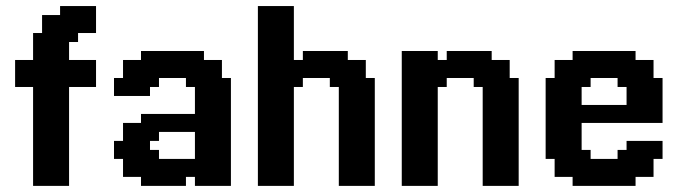

<svg xmlns="http://www.w3.org/2000/svg" viewBox="-20 -608 2216 628"><path d="M235.3 -588.2H264.7V-558.8H235.3ZM264.7 -588.2H294.1V-558.8H264.7ZM264.7 -558.8H294.1V-529.4H264.7ZM235.3 -558.8H264.7V-529.4H235.3ZM235.3 -529.4H264.7V-500H235.3ZM264.7 -529.4H294.1V-500H264.7ZM205.9 -558.8H235.3V-529.4H205.9ZM205.9 -588.2H235.3V-558.8H205.9ZM176.5 -588.2H205.9V-558.8H176.5ZM176.5 -558.8H205.9V-529.4H176.5ZM147.1 -558.8H176.5V-529.4H147.1ZM117.6 -558.8H147.1V-529.4H117.6ZM117.6 -529.4H147.1V-500H117.6ZM147.1 -529.4H176.5V-500H147.1ZM176.5 -529.4H205.9V-500H176.5ZM205.9 -529.4H235.3V-500H205.9ZM176.5 -500H205.9V-470.6H176.5ZM147.1 -500H176.5V-470.6H147.1ZM117.6 -500H147.1V-470.6H117.6ZM205.9 -500H235.3V-470.6H205.9ZM88.2 -500H117.6V-470.6H88.2ZM88.2 -470.6H117.6V-441.2H88.2ZM88.2 -441.2H117.6V-411.8H88.2ZM117.6 -441.2H147.1V-411.8H117.6ZM117.6 -470.6H147.1V-441.2H117.6ZM147.1 -470.6H176.5V-441.2H147.1ZM147.1 -441.2H176.5V-411.8H147.1ZM176.5 -441.2H205.9V-411.8H176.5ZM176.5 -470.6H205.9V-441.2H176.5ZM176.5 -411.8H205.9V-382.4H176.5ZM147.1 -411.8H176.5V-382.4H147.1ZM147.1 -382.4H176.5V-352.9H147.1ZM117.6 -382.4H147.1V-352.9H117.6ZM88.2 -382.4H117.6V-352.9H88.2ZM88.2 -411.8H117.6V-382.4H88.2ZM117.6 -411.8H147.1V-382.4H117.6ZM29.4 -382.4H58.8V-352.9H29.4ZM58.8 -382.4H88.2V-352.9H58.8ZM176.5 -382.4H205.9V-352.9H176.5ZM205.9 -382.4H235.3V-352.9H205.9ZM235.3 -382.4H264.7V-352.9H235.3ZM264.7 -382.4H294.1V-352.9H264.7ZM264.7 -352.9H294.1V-323.5H264.7ZM235.3 -352.9H264.7V-323.5H235.3ZM205.9 -352.9H235.3V-323.5H205.9ZM58.8 -352.9H88.2V-323.5H58.8ZM29.4 -352.9H58.8V-323.5H29.4ZM88.2 -352.9H117.6V-323.5H88.2ZM117.6 -352.9H147.1V-323.5H117.6ZM147.1 -352.9H176.5V-323.5H147.1ZM176.5 -352.9H205.9V-323.5H176.5ZM88.2 -294.1H117.6V-264.7H88.2ZM117.6 -294.1H147.1V-264.7H117.6ZM147.1 -294.1H176.5V-264.7H147.1ZM176.5 -294.1H205.9V-264.7H176.5ZM176.5 -264.7H205.9V-235.3H176.5ZM147.1 -264.7H176.5V-235.3H147.1ZM117.6 -264.7H147.1V-235.3H117.6ZM88.2 -264.7H117.6V-235.3H88.2ZM117.6 -235.3H147.1V-205.9H117.6ZM117.6 -205.9H147.1V-176.5H117.6ZM147.1 -205.9H176.5V-176.5H147.1ZM176.5 -205.9H205.9V-176.5H176.5ZM176.5 -235.3H205.9V-205.9H176.5ZM147.1 -235.3H176.5V-205.9H147.1ZM88.2 -235.3H117.6V-205.9H88.2ZM88.2 -205.9H117.6V-176.5H88.2ZM88.2 -176.5H117.6V-147.1H88.2ZM117.6 -176.5H147.1V-147.1H117.6ZM117.6 -147.1H147.1V-117.6H117.6ZM147.1 -147.1H176.5V-117.6H147.1ZM176.5 -147.1H205.9V-117.6H176.5ZM176.5 -176.5H205.9V-147.1H176.5ZM147.1 -176.5H176.5V-147.1H147.1ZM88.2 -147.1H117.6V-117.6H88.2ZM88.2 -117.6H117.6V-88.2H88.2ZM117.6 -117.6H147.1V-88.2H117.6ZM147.1 -117.6H176.5V-88.2H147.1ZM176.5 -117.6H205.9V-88.2H176.5ZM176.5 -88.2H205.9V-58.8H176.5ZM176.5 -58.8H205.9V-29.4H176.5ZM176.5 -29.4H205.9V0H176.5ZM147.1 -29.4H176.5V0H147.1ZM117.6 -29.4H147.1V0H117.6ZM88.2 -29.4H117.6V0H88.2ZM88.2 -58.8H117.6V-29.4H88.2ZM88.2 -88.2H117.6V-58.8H88.2ZM117.6 -88.2H147.1V-58.8H117.6ZM147.1 -88.2H176.5V-58.8H147.1ZM147.1 -58.8H176.5V-29.4H147.1ZM117.6 -58.8H147.1V-29.4H117.6ZM29.4 -411.8H58.8V-382.4H29.4ZM58.8 -411.8H88.2V-382.4H58.8ZM205.9 -411.8H235.3V-382.4H205.9ZM235.3 -411.8H264.7V-382.4H235.3ZM264.7 -411.8H294.1V-382.4H264.7ZM88.2 -323.5H117.6V-294.1H88.2ZM117.6 -323.5H147.1V-294.1H117.6ZM147.1 -323.5H176.5V-294.1H147.1ZM176.5 -323.5H205.9V-294.1H176.5Z M588.2 0H558.8V-29.4H588.2ZM647.1 0H617.6V-29.4H647.1ZM558.8 0H529.4V-29.4H558.8ZM529.4 0H500V-29.4H529.4ZM500 0H470.6V-29.4H500ZM470.6 0H441.2V-29.4H470.6ZM441.2 -29.4H411.8V-58.8H441.2ZM470.6 -29.4H441.2V-58.8H470.6ZM470.6 -58.8H441.2V-88.2H470.6ZM411.8 -29.4H382.4V-58.8H411.8ZM411.8 -58.8H382.4V-88.2H411.8ZM441.2 -58.8H411.8V-88.2H441.2ZM470.6 -88.2H441.2V-117.6H470.6ZM500 -88.2H470.6V-117.6H500ZM441.2 -88.2H411.8V-117.6H441.2ZM411.8 -88.2H382.4V-117.6H411.8ZM382.4 -88.2H352.9V-117.6H382.4ZM382.4 -117.6H352.9V-147.1H382.4ZM382.4 -294.1H352.9V-323.5H382.4ZM382.4 -323.5H352.9V-352.9H382.4ZM411.8 -323.5H382.4V-352.9H411.8ZM411.8 -352.9H382.4V-382.4H411.8ZM411.8 -382.4H382.4V-411.8H411.8ZM441.2 -382.4H411.8V-411.8H441.2ZM470.6 -382.4H441.2V-411.8H470.6ZM500 -352.9H470.6V-382.4H500ZM500 -323.5H470.6V-352.9H500ZM470.6 -323.5H441.2V-352.9H470.6ZM470.6 -352.9H441.2V-382.4H470.6ZM441.2 -352.9H411.8V-382.4H441.2ZM441.2 -323.5H411.8V-352.9H441.2ZM441.2 -294.1H411.8V-323.5H441.2ZM470.6 -294.1H441.2V-323.5H470.6ZM470.6 -117.6H441.2V-147.1H470.6ZM441.2 -117.6H411.8V-147.1H441.2ZM411.8 -294.1H382.4V-323.5H411.8ZM411.8 -117.6H382.4V-147.1H411.8ZM500 -382.4H470.6V-411.8H500ZM500 -411.8H470.6V-441.2H500ZM470.6 -411.8H441.2V-441.2H470.6ZM529.4 -411.8H500V-441.2H529.4ZM558.8 -411.8H529.4V-441.2H558.8ZM588.2 -411.8H558.8V-441.2H588.2ZM617.6 -411.8H588.2V-441.2H617.6ZM647.1 -411.8H617.6V-441.2H647.1ZM647.1 -382.4H617.6V-411.8H647.1ZM676.5 -382.4H647.1V-411.8H676.5ZM705.9 -382.4H676.5V-411.8H705.9ZM705.9 -352.9H676.5V-382.4H705.9ZM735.3 -323.5H705.9V-352.9H735.3ZM705.9 -323.5H676.5V-352.9H705.9ZM735.3 -294.1H705.9V-323.5H735.3ZM735.3 -264.7H705.9V-294.1H735.3ZM735.3 -235.3H705.9V-264.7H735.3ZM735.3 -205.9H705.9V-235.3H735.3ZM735.3 -176.5H705.9V-205.9H735.3ZM735.3 -147.1H705.9V-176.5H735.3ZM705.9 -147.1H676.5V-176.5H705.9ZM705.9 -117.6H676.5V-147.1H705.9ZM735.3 -117.6H705.9V-147.1H735.3ZM735.3 -88.2H705.9V-117.6H735.3ZM705.9 -88.2H676.5V-117.6H705.9ZM705.9 -58.8H676.5V-88.2H705.9ZM705.9 -29.4H676.5V-58.8H705.9ZM676.5 -29.4H647.1V-58.8H676.5ZM647.1 -29.4H617.6V-58.8H647.1ZM617.6 -29.4H588.2V-58.8H617.6ZM617.6 -58.8H588.2V-88.2H617.6ZM647.1 -88.2H617.6V-117.6H647.1ZM676.5 -88.2H647.1V-117.6H676.5ZM647.1 -117.6H617.6V-147.1H647.1ZM647.1 -147.1H617.6V-176.5H647.1ZM647.1 -176.5H617.6V-205.9H647.1ZM647.1 -205.9H617.6V-235.3H647.1ZM647.1 -235.3H617.6V-264.7H647.1ZM647.1 -264.7H617.6V-294.1H647.1ZM647.1 -294.1H617.6V-323.5H647.1ZM647.1 -323.5H617.6V-352.9H647.1ZM617.6 -323.5H588.2V-352.9H617.6ZM617.6 -352.9H588.2V-382.4H617.6ZM588.2 -352.9H558.8V-382.4H588.2ZM558.8 -352.9H529.4V-382.4H558.8ZM529.4 -352.9H500V-382.4H529.4ZM529.4 -382.4H500V-411.8H529.4ZM558.8 -382.4H529.4V-411.8H558.8ZM588.2 -382.4H558.8V-411.8H588.2ZM617.6 -382.4H588.2V-411.8H617.6ZM647.1 -352.9H617.6V-382.4H647.1ZM676.5 -352.9H647.1V-382.4H676.5ZM676.5 -323.5H647.1V-352.9H676.5ZM676.5 -294.1H647.1V-323.5H676.5ZM676.5 -264.7H647.1V-294.1H676.5ZM705.9 -264.7H676.5V-294.1H705.9ZM705.9 -294.1H676.5V-323.5H705.9ZM705.9 -235.3H676.5V-264.7H705.9ZM705.9 -205.9H676.5V-235.3H705.9ZM705.9 -176.5H676.5V-205.9H705.9ZM676.5 -176.5H647.1V-205.9H676.5ZM676.5 -205.9H647.1V-235.3H676.5ZM676.5 -235.3H647.1V-264.7H676.5ZM676.5 -147.1H647.1V-176.5H676.5ZM676.5 -117.6H647.1V-147.1H676.5ZM676.5 -58.8H647.1V-88.2H676.5ZM647.1 -58.8H617.6V-88.2H647.1ZM588.2 -29.4H558.8V-58.8H588.2ZM558.8 -29.4H529.4V-58.8H558.8ZM529.4 -29.4H500V-58.8H529.4ZM500 -29.4H470.6V-58.8H500ZM500 -58.8H470.6V-88.2H500ZM529.4 -58.8H500V-88.2H529.4ZM558.8 -58.8H529.4V-88.2H558.8ZM588.2 -58.8H558.8V-88.2H588.2ZM411.8 -147.1H382.4V-176.5H411.8ZM441.2 -147.1H411.8V-176.5H441.2ZM470.6 -147.1H441.2V-176.5H470.6ZM411.8 -176.5H382.4V-205.9H411.8ZM441.2 -176.5H411.8V-205.9H441.2ZM470.6 -176.5H441.2V-205.9H470.6ZM500 -176.5H470.6V-205.9H500ZM529.4 -176.5H500V-205.9H529.4ZM558.8 -176.5H529.4V-205.9H558.8ZM588.2 -176.5H558.8V-205.9H588.2ZM617.6 -176.5H588.2V-205.9H617.6ZM617.6 -205.9H588.2V-235.3H617.6ZM588.2 -205.9H558.8V-235.3H588.2ZM558.8 -205.9H529.4V-235.3H558.8ZM529.4 -205.9H500V-235.3H529.4ZM500 -205.9H470.6V-235.3H500ZM470.6 -205.9H441.2V-235.3H470.6ZM705.9 -88.2H735.3V-58.8H705.9ZM705.9 -58.8H735.3V-29.4H705.9ZM705.9 -29.4H735.3V0H705.9ZM676.5 -29.4H705.9V0H676.5ZM647.1 -29.4H676.5V0H647.1ZM470.6 -176.5H500V-147.1H470.6Z M823.5 -588.2H852.9V-558.8H823.5ZM852.9 -588.2H882.4V-558.8H852.9ZM882.4 -588.2H911.8V-558.8H882.4ZM911.8 -588.2H941.2V-558.8H911.8ZM911.8 -558.8H941.2V-529.4H911.8ZM911.8 -529.4H941.2V-500H911.8ZM882.4 -529.4H911.8V-500H882.4ZM852.9 -529.4H882.4V-500H852.9ZM852.9 -558.8H882.4V-529.4H852.9ZM823.5 -558.8H852.9V-529.4H823.5ZM882.4 -558.8H911.8V-529.4H882.4ZM823.5 -529.4H852.9V-500H823.5ZM823.5 -500H852.9V-470.6H823.5ZM823.5 -470.6H852.9V-441.2H823.5ZM852.9 -470.6H882.4V-441.2H852.9ZM882.4 -470.6H911.8V-441.2H882.4ZM911.8 -470.6H941.2V-441.2H911.8ZM911.8 -500H941.2V-470.6H911.8ZM882.4 -500H911.8V-470.6H882.4ZM852.9 -500H882.4V-470.6H852.9ZM823.5 -441.2H852.9V-411.8H823.5ZM852.9 -441.2H882.4V-411.8H852.9ZM882.4 -441.2H911.8V-411.8H882.4ZM823.5 -382.4H852.9V-352.9H823.5ZM823.5 -411.8H852.9V-382.4H823.5ZM882.4 -29.4H911.8V0H882.4ZM852.9 -29.4H882.4V0H852.9ZM823.5 -58.8H852.9V-29.4H823.5ZM823.5 -88.2H852.9V-58.8H823.5ZM823.5 -29.4H852.9V0H823.5ZM970.6 -441.2H1000V-411.8H970.6ZM911.8 -441.2H941.2V-411.8H911.8ZM1000 -441.2H1029.4V-411.8H1000ZM1029.4 -441.2H1058.8V-411.8H1029.4ZM1058.8 -441.2H1088.2V-411.8H1058.8ZM1088.2 -441.2H1117.6V-411.8H1088.2ZM1117.6 -411.8H1147.1V-382.4H1117.6ZM1088.2 -411.8H1117.6V-382.4H1088.2ZM1088.2 -382.4H1117.6V-352.9H1088.2ZM1147.1 -411.8H1176.5V-382.4H1147.1ZM1147.1 -382.4H1176.5V-352.9H1147.1ZM1117.6 -382.4H1147.1V-352.9H1117.6ZM1088.2 -352.9H1117.6V-323.5H1088.2ZM1058.8 -352.9H1088.2V-323.5H1058.8ZM1117.6 -352.9H1147.1V-323.5H1117.6ZM1147.1 -352.9H1176.5V-323.5H1147.1ZM1176.5 -352.9H1205.9V-323.5H1176.5ZM1176.5 -323.5H1205.9V-294.1H1176.5ZM1176.5 -294.1H1205.9V-264.7H1176.5ZM1176.5 -264.7H1205.9V-235.3H1176.5ZM1176.5 -235.3H1205.9V-205.9H1176.5ZM1176.5 -205.9H1205.9V-176.5H1176.5ZM1176.5 -176.5H1205.9V-147.1H1176.5ZM1176.5 -147.1H1205.9V-117.6H1176.5ZM1176.5 -117.6H1205.9V-88.2H1176.5ZM1147.1 -117.6H1176.5V-88.2H1147.1ZM1147.1 -88.2H1176.5V-58.8H1147.1ZM1147.1 -58.8H1176.5V-29.4H1147.1ZM1117.6 -58.8H1147.1V-29.4H1117.6ZM1088.2 -58.8H1117.6V-29.4H1088.2ZM1088.2 -117.6H1117.6V-88.2H1088.2ZM1088.2 -88.2H1117.6V-58.8H1088.2ZM1117.6 -88.2H1147.1V-58.8H1117.6ZM1117.6 -117.6H1147.1V-88.2H1117.6ZM1117.6 -147.1H1147.1V-117.6H1117.6ZM1088.2 -147.1H1117.6V-117.6H1088.2ZM1088.2 -176.5H1117.6V-147.1H1088.2ZM1088.2 -205.9H1117.6V-176.5H1088.2ZM1088.2 -235.3H1117.6V-205.9H1088.2ZM1088.2 -264.7H1117.6V-235.3H1088.2ZM1088.2 -294.1H1117.6V-264.7H1088.2ZM1088.2 -323.5H1117.6V-294.1H1088.2ZM1117.6 -323.5H1147.1V-294.1H1117.6ZM1117.6 -294.1H1147.1V-264.7H1117.6ZM1117.6 -264.7H1147.1V-235.3H1117.6ZM1117.6 -235.3H1147.1V-205.9H1117.6ZM1117.6 -205.9H1147.1V-176.5H1117.6ZM1117.6 -176.5H1147.1V-147.1H1117.6ZM1147.1 -147.1H1176.5V-117.6H1147.1ZM1147.1 -176.5H1176.5V-147.1H1147.1ZM1147.1 -205.9H1176.5V-176.5H1147.1ZM1147.1 -235.3H1176.5V-205.9H1147.1ZM1147.1 -264.7H1176.5V-235.3H1147.1ZM1147.1 -294.1H1176.5V-264.7H1147.1ZM1147.1 -323.5H1176.5V-294.1H1147.1ZM1088.2 -29.4H1117.6V0H1088.2ZM911.8 -29.4H941.2V0H911.8ZM911.8 -58.8H941.2V-29.4H911.8ZM882.4 -58.8H911.8V-29.4H882.4ZM852.9 -58.8H882.4V-29.4H852.9ZM852.9 -294.1H882.4V-264.7H852.9ZM852.9 -323.5H882.4V-294.1H852.9ZM823.5 -352.9H852.9V-323.5H823.5ZM852.9 -382.4H882.4V-352.9H852.9ZM882.4 -411.8H911.8V-382.4H882.4ZM911.8 -411.8H941.2V-382.4H911.8ZM941.2 -411.8H970.6V-382.4H941.2ZM941.2 -382.4H970.6V-352.9H941.2ZM941.2 -352.9H970.6V-323.5H941.2ZM911.8 -352.9H941.2V-323.5H911.8ZM882.4 -352.9H911.8V-323.5H882.4ZM911.8 -323.5H941.2V-294.1H911.8ZM911.8 -294.1H941.2V-264.7H911.8ZM911.8 -264.7H941.2V-235.3H911.8ZM911.8 -88.2H941.2V-58.8H911.8ZM882.4 -88.2H911.8V-58.8H882.4ZM882.4 -294.1H911.8V-264.7H882.4ZM882.4 -323.5H911.8V-294.1H882.4ZM882.4 -382.4H911.8V-352.9H882.4ZM911.8 -382.4H941.2V-352.9H911.8ZM970.6 -411.8H1000V-382.4H970.6ZM1000 -411.8H1029.4V-382.4H1000ZM1029.4 -411.8H1058.8V-382.4H1029.4ZM1058.8 -411.8H1088.2V-382.4H1058.8ZM1058.8 -382.4H1088.2V-352.9H1058.8ZM1029.4 -382.4H1058.8V-352.9H1029.4ZM1000 -382.4H1029.4V-352.9H1000ZM970.6 -382.4H1000V-352.9H970.6ZM852.9 -411.8H882.4V-382.4H852.9ZM852.9 -88.2H882.4V-58.8H852.9ZM852.9 -352.9H882.4V-323.5H852.9ZM823.5 -323.5H852.9V-294.1H823.5ZM823.5 -294.1H852.9V-264.7H823.5ZM823.5 -117.6H852.9V-88.2H823.5ZM852.9 -117.6H882.4V-88.2H852.9ZM882.4 -117.6H911.8V-88.2H882.4ZM911.8 -117.6H941.2V-88.2H911.8ZM882.4 -264.7H911.8V-235.3H882.4ZM852.9 -264.7H882.4V-235.3H852.9ZM823.5 -264.7H852.9V-235.3H823.5ZM823.5 -235.3H852.9V-205.9H823.5ZM823.5 -205.9H852.9V-176.5H823.5ZM823.5 -176.5H852.9V-147.1H823.5ZM852.9 -176.5H882.4V-147.1H852.9ZM852.9 -147.1H882.4V-117.6H852.9ZM882.4 -147.1H911.8V-117.6H882.4ZM823.5 -147.1H852.9V-117.6H823.5ZM911.8 -147.1H941.2V-117.6H911.8ZM911.8 -176.5H941.2V-147.1H911.8ZM911.8 -205.9H941.2V-176.5H911.8ZM911.8 -235.3H941.2V-205.9H911.8ZM882.4 -235.3H911.8V-205.9H882.4ZM852.9 -235.3H882.4V-205.9H852.9ZM852.9 -205.9H882.4V-176.5H852.9ZM882.4 -176.5H911.8V-147.1H882.4ZM882.4 -205.9H911.8V-176.5H882.4ZM1117.6 -29.4H1147.1V0H1117.6ZM1147.1 -29.4H1176.5V0H1147.1ZM1176.5 -29.4H1205.9V0H1176.5ZM1176.5 -58.8H1205.9V-29.4H1176.5ZM1176.5 -88.2H1205.9V-58.8H1176.5Z M1294.1 -441.2H1323.5V-411.8H1294.1ZM1323.5 -441.2H1352.9V-411.8H1323.5ZM1352.9 -441.2H1382.4V-411.8H1352.9ZM1294.1 -382.4H1323.5V-352.9H1294.1ZM1294.1 -411.8H1323.5V-382.4H1294.1ZM1352.9 -29.4H1382.4V0H1352.9ZM1323.5 -29.4H1352.9V0H1323.5ZM1294.1 -58.8H1323.5V-29.4H1294.1ZM1294.1 -88.2H1323.5V-58.8H1294.1ZM1294.1 -29.4H1323.5V0H1294.1ZM1441.2 -441.2H1470.6V-411.8H1441.2ZM1382.4 -441.2H1411.8V-411.8H1382.4ZM1470.6 -441.2H1500V-411.8H1470.6ZM1500 -441.2H1529.4V-411.8H1500ZM1529.4 -441.2H1558.8V-411.8H1529.4ZM1558.8 -441.2H1588.2V-411.8H1558.8ZM1588.2 -411.8H1617.6V-382.4H1588.2ZM1558.8 -411.8H1588.2V-382.4H1558.8ZM1558.8 -382.4H1588.2V-352.9H1558.8ZM1617.6 -411.8H1647.1V-382.4H1617.6ZM1617.6 -382.4H1647.1V-352.9H1617.6ZM1588.2 -382.4H1617.6V-352.9H1588.2ZM1558.8 -352.9H1588.2V-323.5H1558.8ZM1529.4 -352.9H1558.8V-323.5H1529.4ZM1588.2 -352.9H1617.6V-323.5H1588.2ZM1617.6 -352.9H1647.1V-323.5H1617.6ZM1647.1 -352.9H1676.5V-323.5H1647.1ZM1647.1 -323.5H1676.5V-294.1H1647.1ZM1647.1 -294.1H1676.5V-264.7H1647.1ZM1647.1 -264.7H1676.5V-235.3H1647.1ZM1647.1 -235.3H1676.5V-205.9H1647.1ZM1647.1 -205.9H1676.5V-176.5H1647.1ZM1647.1 -176.5H1676.5V-147.1H1647.1ZM1647.1 -147.1H1676.5V-117.6H1647.1ZM1647.1 -117.6H1676.5V-88.2H1647.1ZM1617.6 -117.6H1647.1V-88.2H1617.6ZM1617.6 -88.2H1647.1V-58.8H1617.6ZM1617.6 -58.8H1647.1V-29.4H1617.6ZM1588.2 -58.8H1617.6V-29.4H1588.2ZM1558.8 -58.8H1588.2V-29.4H1558.8ZM1558.8 -117.6H1588.2V-88.2H1558.8ZM1558.8 -88.2H1588.2V-58.8H1558.8ZM1588.2 -88.2H1617.6V-58.8H1588.2ZM1588.2 -117.6H1617.6V-88.2H1588.2ZM1588.2 -147.1H1617.6V-117.6H1588.2ZM1558.8 -147.1H1588.2V-117.6H1558.8ZM1558.8 -176.5H1588.2V-147.1H1558.8ZM1558.8 -205.9H1588.2V-176.5H1558.8ZM1558.8 -235.3H1588.2V-205.9H1558.8ZM1558.8 -264.7H1588.2V-235.3H1558.8ZM1558.8 -294.1H1588.2V-264.7H1558.8ZM1558.8 -323.5H1588.2V-294.1H1558.8ZM1588.2 -323.5H1617.6V-294.1H1588.2ZM1588.2 -294.1H1617.6V-264.7H1588.2ZM1588.2 -264.7H1617.6V-235.3H1588.2ZM1588.2 -235.3H1617.6V-205.9H1588.2ZM1588.2 -205.9H1617.6V-176.5H1588.2ZM1588.2 -176.5H1617.6V-147.1H1588.2ZM1617.6 -147.1H1647.1V-117.6H1617.6ZM1617.6 -176.5H1647.1V-147.1H1617.6ZM1617.6 -205.9H1647.1V-176.5H1617.6ZM1617.6 -235.3H1647.1V-205.9H1617.6ZM1617.6 -264.7H1647.1V-235.3H1617.6ZM1617.6 -294.1H1647.1V-264.7H1617.6ZM1617.6 -323.5H1647.1V-294.1H1617.6ZM1558.8 -29.4H1588.2V0H1558.8ZM1382.4 -29.4H1411.8V0H1382.4ZM1382.4 -58.8H1411.8V-29.4H1382.4ZM1352.9 -58.8H1382.4V-29.4H1352.9ZM1323.5 -58.8H1352.9V-29.4H1323.5ZM1323.5 -294.1H1352.9V-264.7H1323.5ZM1323.5 -323.5H1352.9V-294.1H1323.5ZM1294.1 -352.9H1323.5V-323.5H1294.1ZM1323.5 -382.4H1352.9V-352.9H1323.5ZM1352.9 -411.8H1382.4V-382.4H1352.9ZM1382.4 -411.8H1411.8V-382.4H1382.4ZM1411.8 -411.8H1441.2V-382.4H1411.8ZM1411.8 -382.4H1441.2V-352.9H1411.8ZM1411.8 -352.9H1441.2V-323.5H1411.8ZM1382.4 -352.9H1411.8V-323.5H1382.4ZM1352.9 -352.9H1382.4V-323.5H1352.9ZM1382.4 -323.5H1411.8V-294.1H1382.4ZM1382.4 -294.1H1411.8V-264.7H1382.4ZM1382.4 -264.7H1411.8V-235.3H1382.4ZM1382.4 -88.2H1411.8V-58.8H1382.4ZM1352.9 -88.2H1382.4V-58.8H1352.9ZM1352.9 -294.1H1382.4V-264.7H1352.9ZM1352.9 -323.5H1382.4V-294.1H1352.9ZM1352.9 -382.4H1382.4V-352.9H1352.9ZM1382.4 -382.4H1411.8V-352.9H1382.4ZM1441.2 -411.8H1470.6V-382.4H1441.2ZM1470.6 -411.8H1500V-382.4H1470.6ZM1500 -411.8H1529.4V-382.4H1500ZM1529.4 -411.8H1558.8V-382.4H1529.4ZM1529.4 -382.4H1558.8V-352.9H1529.4ZM1500 -382.4H1529.4V-352.9H1500ZM1470.6 -382.4H1500V-352.9H1470.6ZM1441.2 -382.4H1470.6V-352.9H1441.2ZM1323.5 -411.8H1352.9V-382.4H1323.5ZM1323.5 -88.2H1352.9V-58.8H1323.5ZM1323.5 -352.9H1352.9V-323.5H1323.5ZM1294.1 -323.5H1323.5V-294.1H1294.1ZM1294.1 -294.1H1323.5V-264.7H1294.1ZM1294.1 -117.6H1323.5V-88.2H1294.1ZM1323.5 -117.6H1352.9V-88.2H1323.5ZM1352.9 -117.6H1382.4V-88.2H1352.9ZM1382.4 -117.6H1411.8V-88.2H1382.4ZM1352.9 -264.7H1382.4V-235.3H1352.9ZM1323.5 -264.7H1352.9V-235.3H1323.5ZM1294.1 -264.7H1323.5V-235.3H1294.1ZM1294.1 -235.3H1323.5V-205.9H1294.1ZM1294.1 -205.9H1323.5V-176.5H1294.1ZM1294.1 -176.5H1323.5V-147.1H1294.1ZM1323.5 -176.5H1352.9V-147.1H1323.5ZM1323.5 -147.1H1352.9V-117.6H1323.5ZM1352.9 -147.1H1382.4V-117.6H1352.9ZM1294.1 -147.1H1323.5V-117.6H1294.1ZM1382.4 -147.1H1411.8V-117.6H1382.4ZM1382.4 -176.5H1411.8V-147.1H1382.4ZM1382.4 -205.9H1411.8V-176.5H1382.4ZM1382.4 -235.3H1411.8V-205.9H1382.4ZM1352.9 -235.3H1382.4V-205.9H1352.9ZM1323.5 -235.3H1352.9V-205.9H1323.5ZM1323.5 -205.9H1352.9V-176.5H1323.5ZM1352.9 -176.5H1382.4V-147.1H1352.9ZM1352.9 -205.9H1382.4V-176.5H1352.9ZM1588.2 -29.4H1617.6V0H1588.2ZM1617.6 -29.4H1647.1V0H1617.6ZM1647.1 -29.4H1676.5V0H1647.1ZM1647.1 -58.8H1676.5V-29.4H1647.1ZM1647.1 -88.2H1676.5V-58.8H1647.1Z M1882.4 -441.2H1911.8V-411.8H1882.4ZM1911.8 -441.2H1941.2V-411.8H1911.8ZM1852.9 -441.2H1882.4V-411.8H1852.9ZM1941.2 -441.2H1970.6V-411.8H1941.2ZM1970.6 -441.2H2000V-411.8H1970.6ZM2000 -441.2H2029.4V-411.8H2000ZM2029.4 -441.2H2058.8V-411.8H2029.4ZM2058.8 -411.8H2088.2V-382.4H2058.8ZM2029.4 -411.8H2058.8V-382.4H2029.4ZM2029.4 -382.4H2058.8V-352.9H2029.4ZM2088.2 -411.8H2117.6V-382.4H2088.2ZM2088.2 -382.4H2117.6V-352.9H2088.2ZM2058.8 -382.4H2088.2V-352.9H2058.8ZM2029.4 -352.9H2058.8V-323.5H2029.4ZM2000 -352.9H2029.4V-323.5H2000ZM2058.8 -352.9H2088.2V-323.5H2058.8ZM2088.2 -352.9H2117.6V-323.5H2088.2ZM2117.6 -352.9H2147.1V-323.5H2117.6ZM2117.6 -323.5H2147.1V-294.1H2117.6ZM2117.6 -147.1H2147.1V-117.6H2117.6ZM2117.6 -117.6H2147.1V-88.2H2117.6ZM2088.2 -117.6H2117.6V-88.2H2088.2ZM2088.2 -88.2H2117.6V-58.8H2088.2ZM2088.2 -58.8H2117.6V-29.4H2088.2ZM2058.8 -58.8H2088.2V-29.4H2058.8ZM2029.4 -58.8H2058.8V-29.4H2029.4ZM2000 -88.2H2029.4V-58.8H2000ZM2000 -117.6H2029.4V-88.2H2000ZM2029.4 -117.6H2058.8V-88.2H2029.4ZM2029.4 -88.2H2058.8V-58.8H2029.4ZM2058.8 -88.2H2088.2V-58.8H2058.8ZM2058.8 -117.6H2088.2V-88.2H2058.8ZM2058.8 -147.1H2088.2V-117.6H2058.8ZM2029.4 -147.1H2058.8V-117.6H2029.4ZM2029.4 -323.5H2058.8V-294.1H2029.4ZM2058.8 -323.5H2088.2V-294.1H2058.8ZM2088.2 -147.1H2117.6V-117.6H2088.2ZM2088.2 -323.5H2117.6V-294.1H2088.2ZM2000 -58.8H2029.4V-29.4H2000ZM2000 -29.4H2029.4V0H2000ZM2029.4 -29.4H2058.8V0H2029.4ZM1970.6 -29.4H2000V0H1970.6ZM1941.2 -29.4H1970.6V0H1941.2ZM1911.8 -29.4H1941.2V0H1911.8ZM1882.4 -29.4H1911.8V0H1882.4ZM1852.9 -29.4H1882.4V0H1852.9ZM1852.9 -58.8H1882.4V-29.4H1852.9ZM1823.5 -58.8H1852.9V-29.4H1823.5ZM1794.1 -58.8H1823.5V-29.4H1794.1ZM1794.1 -88.2H1823.5V-58.8H1794.1ZM1764.7 -117.6H1794.1V-88.2H1764.7ZM1794.1 -117.6H1823.5V-88.2H1794.1ZM1764.7 -147.1H1794.1V-117.6H1764.7ZM1764.7 -176.5H1794.1V-147.1H1764.7ZM1764.7 -205.9H1794.1V-176.5H1764.7ZM1764.7 -235.3H1794.1V-205.9H1764.7ZM1764.7 -264.7H1794.1V-235.3H1764.7ZM1764.7 -294.1H1794.1V-264.7H1764.7ZM1794.1 -294.1H1823.5V-264.7H1794.1ZM1794.1 -323.5H1823.5V-294.1H1794.1ZM1764.7 -323.5H1794.1V-294.1H1764.7ZM1764.7 -352.9H1794.1V-323.5H1764.7ZM1794.1 -352.9H1823.5V-323.5H1794.1ZM1794.1 -382.4H1823.5V-352.9H1794.1ZM1794.1 -411.8H1823.5V-382.4H1794.1ZM1823.5 -411.8H1852.9V-382.4H1823.5ZM1852.9 -411.8H1882.4V-382.4H1852.9ZM1882.4 -411.8H1911.8V-382.4H1882.4ZM1882.4 -382.4H1911.8V-352.9H1882.4ZM1882.4 -352.9H1911.8V-323.5H1882.4ZM1852.9 -352.9H1882.4V-323.5H1852.9ZM1823.5 -352.9H1852.9V-323.5H1823.5ZM1852.9 -323.5H1882.4V-294.1H1852.9ZM1852.9 -294.1H1882.4V-264.7H1852.9ZM1852.9 -264.7H1882.4V-235.3H1852.9ZM1852.9 -235.3H1882.4V-205.9H1852.9ZM1852.9 -205.9H1882.4V-176.5H1852.9ZM1852.9 -176.5H1882.4V-147.1H1852.9ZM1852.9 -147.1H1882.4V-117.6H1852.9ZM1852.9 -117.6H1882.4V-88.2H1852.9ZM1882.4 -117.6H1911.8V-88.2H1882.4ZM1882.4 -88.2H1911.8V-58.8H1882.4ZM1911.8 -88.2H1941.2V-58.8H1911.8ZM1941.2 -88.2H1970.6V-58.8H1941.2ZM1970.6 -88.2H2000V-58.8H1970.6ZM1970.6 -58.8H2000V-29.4H1970.6ZM1941.2 -58.8H1970.6V-29.4H1941.2ZM1911.8 -58.8H1941.2V-29.4H1911.8ZM1882.4 -58.8H1911.8V-29.4H1882.4ZM1852.9 -88.2H1882.4V-58.8H1852.9ZM1823.5 -88.2H1852.9V-58.8H1823.5ZM1823.5 -117.6H1852.9V-88.2H1823.5ZM1823.5 -147.1H1852.9V-117.6H1823.5ZM1823.5 -176.5H1852.9V-147.1H1823.5ZM1794.1 -176.5H1823.5V-147.1H1794.1ZM1794.1 -147.1H1823.5V-117.6H1794.1ZM1794.1 -205.9H1823.5V-176.5H1794.1ZM1794.1 -235.3H1823.5V-205.9H1794.1ZM1794.1 -264.7H1823.5V-235.3H1794.1ZM1823.5 -264.7H1852.9V-235.3H1823.5ZM1823.5 -235.3H1852.9V-205.9H1823.5ZM1823.5 -205.9H1852.9V-176.5H1823.5ZM1823.5 -294.1H1852.9V-264.7H1823.5ZM1823.5 -323.5H1852.9V-294.1H1823.5ZM1823.5 -382.4H1852.9V-352.9H1823.5ZM1852.9 -382.4H1882.4V-352.9H1852.9ZM1911.8 -411.8H1941.2V-382.4H1911.8ZM1941.2 -411.8H1970.6V-382.4H1941.2ZM1970.6 -411.8H2000V-382.4H1970.6ZM2000 -411.8H2029.4V-382.4H2000ZM2000 -382.4H2029.4V-352.9H2000ZM1970.6 -382.4H2000V-352.9H1970.6ZM1941.2 -382.4H1970.6V-352.9H1941.2ZM1911.8 -382.4H1941.2V-352.9H1911.8ZM2117.6 -294.1H2147.1V-264.7H2117.6ZM2088.2 -294.1H2117.6V-264.7H2088.2ZM2058.8 -294.1H2088.2V-264.7H2058.8ZM2029.4 -294.1H2058.8V-264.7H2029.4ZM2117.6 -264.7H2147.1V-235.3H2117.6ZM2088.2 -264.7H2117.6V-235.3H2088.2ZM2058.8 -264.7H2088.2V-235.3H2058.8ZM2029.4 -264.7H2058.8V-235.3H2029.4ZM2000 -264.7H2029.4V-235.3H2000ZM1970.6 -264.7H2000V-235.3H1970.6ZM1941.2 -264.7H1970.6V-235.3H1941.2ZM1911.8 -264.7H1941.2V-235.3H1911.8ZM1882.4 -264.7H1911.8V-235.3H1882.4ZM1882.4 -235.3H1911.8V-205.9H1882.4ZM1911.8 -235.3H1941.2V-205.9H1911.8ZM1941.2 -235.3H1970.6V-205.9H1941.2ZM1970.6 -235.3H2000V-205.9H1970.6ZM2000 -235.3H2029.4V-205.9H2000ZM2029.4 -235.3H2058.8V-205.9H2029.4ZM2058.8 -235.3H2088.2V-205.9H2058.8ZM2088.2 -235.3H2117.6V-205.9H2088.2ZM2117.6 -235.3H2147.1V-205.9H2117.6Z"/></svg>

Font: Jersey 20
Style: Regular
Weight: 400
Designer: Sarah Cadigan-Fried
Version: Version 1.000; ttfautohint (v1.8.4.7-5d5b)